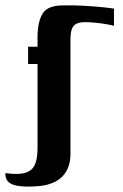

<svg xmlns="http://www.w3.org/2000/svg" viewBox="-62 -525 457 711"><path d="M77 -288H42V-352H77V-392Q78 -446 96 -475Q114 -504 168 -505Q212 -506 252 -503.5Q292 -501 321 -498Q350 -495 360 -493V-429Q356 -431 337 -434.5Q318 -438 295 -440.5Q272 -443 253 -443Q232 -443 220 -436.5Q208 -430 203.5 -416Q199 -402 199 -377V43Q199 76 189 98.5Q179 121 162.5 134.5Q146 148 125.5 155Q105 162 84 164Q63 166 43 166Q9 166 -10 160Q-29 154 -36 142.5Q-43 131 -42 116Q-34 117 -24 118Q-14 119 0 119Q41 119 59 98Q77 77 77 20Z"/></svg>

Font: Genos SemiBold
Style: Regular
Weight: 600
Designer: Robert E. Leuschke
Foundry: Robert E. Leuschke
Version: Version 1.010